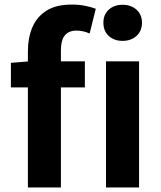

<svg xmlns="http://www.w3.org/2000/svg" viewBox="-20 -832 715 852"><path d="M103.8 0V-605.1Q103.8 -663.3 123.3 -710.1Q142.9 -756.8 185.6 -784.3Q228.3 -811.7 298.3 -811.7Q331.7 -811.7 358.9 -806Q386.1 -800.3 405.1 -793.1L377.7 -683.3Q349.6 -696.2 318.4 -696.2Q285.8 -696.2 268.1 -675.3Q250.3 -654.4 250.3 -607.9V0ZM28.4 -444.1V-553.2L112.3 -559.8H356.6V-444.1ZM450.3 0V-559.8H597.1V0ZM523.9 -650.6Q486.3 -650.6 462.5 -672.6Q438.8 -694.5 438.8 -731.4Q438.8 -767.1 462.5 -789Q486.3 -810.8 523.9 -810.8Q561.5 -810.8 585.8 -789Q610 -767.1 610 -731.4Q610 -694.5 585.8 -672.6Q561.5 -650.6 523.9 -650.6Z"/></svg>

Font: Noto Sans TC Thin
Style: Regular
Weight: 100
Designer: Ryoko NISHIZUKA 西塚涼子 (kana, bopomofo & ideographs); Paul D. Hunt (Latin, Greek & Cyrillic); Sandoll Communications 산돌커뮤니
Foundry: Adobe
Version: Version 2.004-H2;hotconv 1.0.118;makeotfexe 2.5.65603